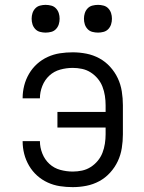

<svg xmlns="http://www.w3.org/2000/svg" viewBox="-20 -757 590 789"><path d="M279 12Q252 12 226 8Q200 4 176 -7Q152 -18 132.5 -35.5Q113 -53 99.5 -76Q86 -99 79.5 -124.5Q73 -150 73 -176V-177H144Q144 -151 154 -126Q164 -101 183 -83.5Q202 -66 227.5 -59Q253 -52 279 -52Q298 -52 317 -56Q336 -60 352.5 -70.5Q369 -81 381.5 -96Q394 -111 401 -129Q408 -147 411 -166.5Q414 -186 414 -205V-233H216V-297H414V-325Q414 -344 411 -363.5Q408 -383 401 -401Q394 -419 381.5 -434Q369 -449 352.5 -459.5Q336 -470 317 -474Q298 -478 279 -478Q253 -478 227.5 -471Q202 -464 183 -446.5Q164 -429 154 -404Q144 -379 144 -353H73V-354Q73 -380 79.5 -405.5Q86 -431 99.5 -454Q113 -477 132.5 -494.5Q152 -512 176 -523Q200 -534 226 -538Q252 -542 279 -542Q307 -542 335 -536.5Q363 -531 388 -517.5Q413 -504 432.5 -482.5Q452 -461 464 -435.5Q476 -410 480.5 -381.5Q485 -353 485 -325V-205Q485 -177 480.5 -148.5Q476 -120 464 -94.5Q452 -69 432.5 -47.5Q413 -26 388 -12.5Q363 1 335 6.5Q307 12 279 12ZM383 -623Q371 -623 359.5 -626Q348 -629 340 -637.5Q332 -646 328.5 -657Q325 -668 325 -680Q325 -692 328.5 -703Q332 -714 340 -722.5Q348 -731 359.5 -734Q371 -737 383 -737Q394 -737 405.5 -734Q417 -731 425 -722.5Q433 -714 436.5 -703Q440 -692 440 -680Q440 -668 436.5 -657Q433 -646 425 -637.5Q417 -629 405.5 -626Q394 -623 383 -623ZM167 -623Q156 -623 144.5 -626Q133 -629 125 -637.5Q117 -646 113.5 -657Q110 -668 110 -680Q110 -692 113.5 -703Q117 -714 125 -722.5Q133 -731 144.5 -734Q156 -737 167 -737Q179 -737 190.5 -734Q202 -731 210 -722.5Q218 -714 221.5 -703Q225 -692 225 -680Q225 -668 221.5 -657Q218 -646 210 -637.5Q202 -629 190.5 -626Q179 -623 167 -623Z"/></svg>

Font: Lode
Style: Regular
Weight: 400
Monospace: yes
Designer: Belleve Invis
Foundry: Belleve Invis
Version: Version 29.2.0; ttfautohint (v1.8.3)